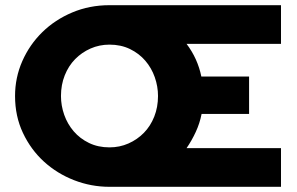

<svg xmlns="http://www.w3.org/2000/svg" viewBox="-20 -720 1146 740"><path d="M402 0Q331 0 265.5 -25.5Q200 -51 149.5 -97Q99 -143 68.5 -207.5Q38 -272 38 -350Q38 -421 66 -484.5Q94 -548 143 -596Q192 -644 258.5 -672Q325 -700 402 -700H1063V-551H699Q742 -494 756 -425H940V-281H757Q750 -245 734.5 -211.5Q719 -178 699 -149H1063V0ZM402 -152Q441 -152 475 -167Q509 -182 534.5 -208Q560 -234 574.5 -270.5Q589 -307 589 -350Q589 -387 576.5 -422.5Q564 -458 540 -486Q516 -514 481 -531Q446 -548 402 -548Q363 -548 329 -533Q295 -518 269.5 -492Q244 -466 229.5 -429.5Q215 -393 215 -350Q215 -313 227.5 -277.5Q240 -242 264 -214Q288 -186 323 -169Q358 -152 402 -152Z"/></svg>

Font: Rosa Sans Black
Style: Regular
Weight: 900
Designer: Pentagram / MCKL
Foundry: Pentagram / MCKL
Version: Version 1.005;September 16, 2019;FontCreator 11.5.0.2425 64-